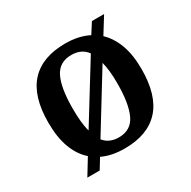

<svg xmlns="http://www.w3.org/2000/svg" viewBox="-141 -712 881 887"><g transform="rotate(-30 299.0 -268.0)"><path d="M131 -45Q92 -79 71 -135Q50 -191 50 -270Q50 -410 113.5 -479Q177 -548 300 -548Q371 -548 424 -521L459 -576H524L470 -489Q507 -454 527 -399.5Q547 -345 547 -270Q547 -129 483.5 -59.5Q420 10 297 10Q228 10 178 -14L145 40H79ZM380 -449Q352 -488 298 -488Q233 -488 206.5 -433.5Q180 -379 180 -270Q180 -232 183 -201Q186 -170 193 -146ZM299 -48Q364 -48 390.5 -104Q417 -160 417 -269Q417 -338 405 -384L220 -83Q248 -48 299 -48Z"/></g></svg>

Font: Noto Serif Hentaigana SemiBold
Style: Regular
Weight: 600
Designer: Kazuhiro Yamada
Foundry: nipponia
Version: Version 1.000; ttfautohint (v1.8.4.7-5d5b)